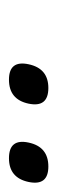

<svg xmlns="http://www.w3.org/2000/svg" viewBox="122 -683 123 407"><g transform="rotate(90 183.5 -479.5)"><path d="M166.5 -520.5Q208.5 -520.5 199.7 -478.5Q190.9 -437 148.9 -437Q107.4 -437 116.2 -478.5Q125 -520.5 166.5 -520.5ZM333 -520.5Q374.5 -520.5 365.7 -478.5Q356.9 -437 315.4 -437Q273.4 -437 282.2 -478.5Q291 -520.5 333 -520.5Z"/></g></svg>

Font: Fibel Nord
Style: Bold Italic
Weight: 700
Designer: Peter Wiegel
Foundry: Peter Wioegel
Version: Version 000.000